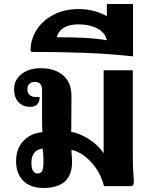

<svg xmlns="http://www.w3.org/2000/svg" viewBox="-20 -925 747 954"><path d="M644 -44 645 -20Q645 0 630 0H497Q483 -54 454.5 -93Q426 -132 394 -154Q362 -176 335 -180Q335 -164 337 -146L338 -120Q338 9 195 9Q132 9 96 -26.5Q60 -62 60 -124Q60 -187 97 -225.5Q134 -264 191 -268Q189 -288 189 -320V-478Q189 -496 180.5 -507Q172 -518 154 -518Q136 -518 126 -508.5Q116 -499 116 -482Q116 -463 127.5 -453Q139 -443 157 -443H177Q177 -420 165.5 -407Q154 -394 130 -394Q95 -394 72.5 -417Q50 -440 50 -482Q50 -528 87 -557Q124 -586 182 -586Q254 -586 295 -549.5Q336 -513 335 -446L334 -270Q374 -263 419 -235.5Q464 -208 495 -164V-576H640V-138Q640 -86 644 -44ZM196 -127Q196 -153 192 -187Q136 -179 136 -116Q136 -63 168 -63Q184 -63 190 -76.5Q196 -90 196 -127Z M641 -905V-645Q520 -658 399.5 -662.5Q279 -667 142 -667Q136 -667 134 -669Q132 -671 132 -676Q132 -728 161 -775Q190 -822 244.5 -851Q299 -880 371 -880Q446 -880 511 -845V-905ZM511 -725Q502 -764 463 -784Q424 -804 371 -804Q280 -804 262 -740Q338 -740 398 -737Q458 -734 511 -725Z"/></svg>

Font: Krub
Style: Bold
Weight: 700
Version: Version 1.000; ttfautohint (v1.6)